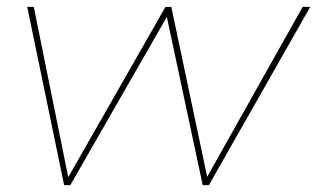

<svg xmlns="http://www.w3.org/2000/svg" viewBox="-20 -537 920 557"><path d="M166 0 59 -517H78L178 -23L460 -517H477L581 -24L858 -517H880L586 0H568L464 -488L184 0Z"/></svg>

Font: Montserrat Thin
Style: Italic
Weight: 100
Italic angle: -11.3°
Designer: Julieta Ulanovsky
Foundry: Julieta Ulanovsky
Version: Version 9.000; ttfautohint (v1.8.4.7-5d5b)